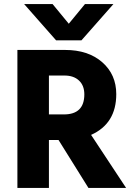

<svg xmlns="http://www.w3.org/2000/svg" viewBox="-20 -918 654 938"><path d="M378 -721H254L98 -898H237L316 -802L395 -898H534ZM219 0H65V-674H298Q411 -674 479.5 -614Q548 -554 548 -458Q548 -314 425 -259L596 0H412L266 -234H219ZM295 -549H219V-359H292Q392 -359 392 -457Q392 -500 366 -524.5Q340 -549 295 -549Z"/></svg>

Font: Hind Mysuru
Style: Bold
Weight: 700
Designer: Manushi Parikh, Hitesh Malaviya
Foundry: Indian Type Foundry
Version: Version 0.703;PS 1.0;hotconv 1.0.86;makeotf.lib2.5.63406